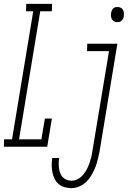

<svg xmlns="http://www.w3.org/2000/svg" viewBox="-41 -755 661 988"><path d="M-21 0 -20 -38H21L130 -697H93L94 -735H227L226 -697H166L57 -38H172L190 -145H226L202 0ZM562 -641Q554 -641 546.5 -645Q539 -649 535 -656Q531 -663 530 -672Q529 -681 531 -690Q532 -696 534.5 -701.5Q537 -707 541.5 -711.5Q546 -716 552 -717.5Q558 -719 564 -719Q573 -719 580.5 -715Q588 -711 592 -704Q596 -697 596.5 -688Q597 -679 596 -670Q595 -664 592 -658.5Q589 -653 584.5 -648.5Q580 -644 574 -642.5Q568 -641 562 -641ZM326 213Q308 213 290.5 208Q273 203 260 191.5Q247 180 239.5 164Q232 148 228.5 130.5Q225 113 225 94.5Q225 76 228 58H264Q261 71 261 84.5Q261 98 262.5 110.5Q264 123 268.5 135Q273 147 281 156Q289 165 301.5 170Q314 175 327 175Q343 175 359 166.5Q375 158 386.5 144.5Q398 131 406 115.5Q414 100 419.5 84Q425 68 429 52Q433 36 435 19L520 -492H407L408 -530H563L471 26Q467 46 462 66.5Q457 87 449 107Q441 127 430 146Q419 165 403 180.5Q387 196 367 204.5Q347 213 326 213Z"/></svg>

Font: Iosevka Curly Slab XLtExObl
Style: Regular
Weight: 200
Width: 7
Italic angle: -9°
Monospace: yes
Designer: Belleve Invis
Foundry: Belleve Invis
Version: Version 11.0.0; ttfautohint (v1.8.3)